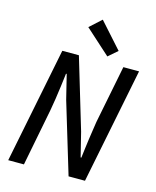

<svg xmlns="http://www.w3.org/2000/svg" viewBox="-128 -964 856 1051"><g transform="rotate(15 300.0 -438.5)"><path d="M21 0 152 -655H246L366 -254L400 -117H404Q407 -141 410.5 -169.5Q414 -198 418 -226.5Q422 -255 426 -280.5Q430 -306 433 -327L498 -655H587L456 0H363L242 -401L208 -539H204Q200 -505 195 -467Q190 -429 184.5 -392Q179 -355 173 -323L110 0ZM398 -689 256 -817 322 -877 450 -734Z"/></g></svg>

Font: Source Code Pro ExtraLight Medium
Style: Italic
Weight: 500
Italic angle: -11°
Monospace: yes
Version: Version 1.016;hotconv 1.0.116;makeotfexe 2.5.65601